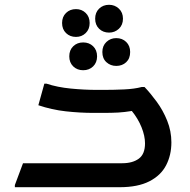

<svg xmlns="http://www.w3.org/2000/svg" viewBox="-20 -781 794 801"><path d="M42 -9 76 -100H490Q533 -100 559 -119Q585 -138 585 -183Q585 -214 570.5 -250Q556 -286 530 -318Q499 -313 473.5 -311.5Q448 -310 407 -310H371Q314 -310 255 -316.5Q196 -323 140 -342L165 -432H174Q219 -417 275.5 -411.5Q332 -406 383 -406H415Q456 -406 498.5 -408Q541 -410 571 -418H583Q607 -393 633.5 -357Q660 -321 677.5 -277.5Q695 -234 695 -187Q695 -134 673 -91.5Q651 -49 603 -24.5Q555 0 479 0H42ZM377 -703Q377 -729 393.5 -745Q410 -761 435 -761Q459 -761 476 -745Q493 -729 493 -703Q493 -677 476 -661Q459 -645 435 -645Q410 -645 393.5 -661Q377 -677 377 -703ZM239 -685Q239 -711 255.5 -727Q272 -743 297 -743Q321 -743 337.5 -727Q354 -711 354 -685Q354 -659 337.5 -643Q321 -627 297 -627Q272 -627 255.5 -643Q239 -659 239 -685ZM407 -564Q407 -590 424 -606Q441 -622 465 -622Q490 -622 506.5 -606Q523 -590 523 -564Q523 -537 506.5 -521.5Q490 -506 465 -506Q441 -506 424 -521.5Q407 -537 407 -564ZM269 -546Q269 -572 285.5 -588Q302 -604 327 -604Q352 -604 368.5 -588Q385 -572 385 -546Q385 -520 368.5 -504Q352 -488 327 -488Q302 -488 285.5 -504Q269 -520 269 -546Z"/></svg>

Font: Kufam Medium
Style: Regular
Weight: 500
Designer: Wael Morcos, Artur Schmal
Foundry: Original Type
Version: Version 1.300; ttfautohint (v1.8.3)